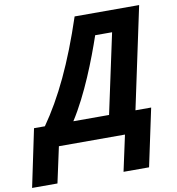

<svg xmlns="http://www.w3.org/2000/svg" viewBox="-193 -801 1010 1096"><g transform="rotate(-10 312.0 -253.0)"><path d="M-96 208H51L96 0H479L434 208H582L653 -126H562L687 -714H313C228 -457 140 -273 37 -126H-26ZM202 -126C291 -264 365 -456 410 -588H508L409 -126Z"/></g></svg>

Font: BC Sans
Style: Bold Italic
Weight: 700
Italic angle: -12°
Designer: Monotype Design Team
Province of B.C.
Foundry: Monotype Imaging Inc.
Version: Version 2.000;GOOG;noto-source:20170915:90ef993387c0